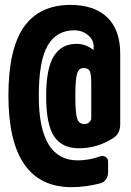

<svg xmlns="http://www.w3.org/2000/svg" viewBox="-20 -655 540 790"><path d="M355.5 -168V-309.6Q355.5 -350.6 349.1 -362.8Q342.8 -375 323.7 -375Q304.7 -375 297.4 -353Q290 -331.1 290 -259.8Q290 -187.5 297.9 -166Q305.7 -144.5 327.1 -144.5Q344.7 -144.5 352.5 -159.2Q355.5 -162.1 355.5 -168ZM269.5 -634.8Q368.2 -634.8 421.4 -583.5Q474.6 -532.2 474.6 -434.6V-144.5Q474.6 -105.5 447.3 -87.9Q381.8 -44.9 304.7 -44.9Q235.4 -44.9 202.6 -93.8Q169.9 -142.6 169.9 -259.8Q169.9 -374 201.7 -424.3Q233.4 -474.6 294.9 -474.6Q331.1 -474.6 362.3 -451.2L363.3 -450.2H364.3Q365.2 -450.2 365.2 -451.2V-464.8Q365.2 -491.2 341.8 -510.7Q318.4 -530.3 285.2 -530.3Q212.9 -530.3 176.3 -467.8Q139.6 -405.3 139.6 -259.8Q139.6 4.9 299.8 4.9Q345.7 4.9 392.6 -11.7Q404.3 -15.6 414.6 -9.3Q424.8 -2.9 424.8 9.8V54.7Q424.8 70.3 416 83Q407.2 95.7 391.6 99.6Q335.9 114.3 275.4 115.2Q15.6 115.2 14.6 -259.8Q14.6 -454.1 78.6 -544.4Q142.6 -634.8 269.5 -634.8Z"/></svg>

Font: Rounded-L Mgen+ 1m bold
Style: Bold
Weight: 700
Designer: [Source Han Sans]
Ryoko NISHIZUKA  (kana & ideographs); Paul D. Hunt (Latin, Greek & Cyrillic); Wenlong ZHANG  (bopomofo
Version: Version 1.059.20150602